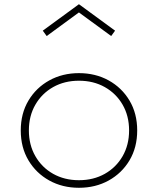

<svg xmlns="http://www.w3.org/2000/svg" viewBox="-20 -875 750 911"><path d="M354.5 16Q433 16 495.5 -18.5Q558 -53 594.5 -114.2Q631 -175.5 631 -256Q631 -336.5 594.5 -397.8Q558 -459 495.5 -493.5Q433 -528 354.5 -528Q276.5 -528 214 -493.5Q151.5 -459 115 -397.8Q78.5 -336.5 78.5 -256Q78.5 -175.5 115 -114.2Q151.5 -53 214 -18.5Q276.5 16 354.5 16ZM354.5 -20Q286 -20 232.2 -50.2Q178.5 -80.5 147.8 -134Q117 -187.5 117 -256Q117 -325 147.8 -378.2Q178.5 -431.5 232.2 -461.8Q286 -492 354.5 -492Q423.5 -492 477.2 -461.8Q531 -431.5 561.8 -378.2Q592.5 -325 592.5 -256Q592.5 -187.5 561.8 -134Q531 -80.5 477.2 -50.2Q423.5 -20 354.5 -20ZM201.5 -704 354.5 -816 507.5 -704 526 -729.5 354.5 -855 183 -729.5Z"/></svg>

Font: Spartan ExtraLight
Style: Regular
Weight: 200
Designer: Matt Bailey, Mirko Velimirovic
Foundry: Matt Bailey
Version: Version 1.003; ttfautohint (v1.8.3)